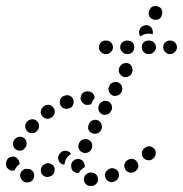

<svg xmlns="http://www.w3.org/2000/svg" viewBox="-34 -586 609 639"><path d="M286 26Q293 19 292 10Q292 6 290 1Q289 -3 285 -6Q282 -9 278 -10Q274 -12 269 -12H267Q263 -12 259 -10Q255 -8 252 -5Q248 -2 247 2Q245 7 245 11Q245 16 247 20Q249 24 252 27Q255 30 260 32Q264 33 268 33H270Q280 33 286 26ZM57 21H58Q67 21 74 14Q80 7 80 -2Q80 -6 78 -11Q77 -15 73 -18Q70 -21 66 -23Q62 -24 58 -24H57H56Q51 -24 47 -23Q43 -21 40 -18Q37 -15 35 -11Q33 -7 33 -2Q33 7 40 14Q46 21 56 21ZM355 13Q358 10 360 6Q362 2 362 -2Q362 -7 361 -11Q358 -20 349 -24Q341 -28 332 -25L330 -24Q326 -22 323 -19Q319 -16 317 -12Q316 -8 315 -4Q315 1 317 5Q320 14 328 18Q337 22 345 19L347 18Q351 16 355 13ZM143 -6Q146 -9 147 -14Q148 -18 148 -22Q148 -27 146 -31Q141 -39 132 -42Q124 -45 115 -40L114 -39Q110 -37 107 -34Q104 -31 103 -26Q101 -22 102 -18Q102 -13 104 -9Q108 -1 117 2Q126 5 134 0H136Q140 -2 143 -6ZM210 -16Q203 -22 203 -32Q203 -33 203 -34Q203 -39 204 -43Q206 -47 209 -50Q212 -53 216 -55Q220 -57 225 -57Q234 -57 241 -51Q247 -44 248 -35Q248 -34 248 -34Q248 -33 248 -32Q248 -31 248 -30Q241 -26 235 -20Q231 -16 228 -10Q227 -10 227 -10Q227 -10 226 -10Q217 -10 210 -16ZM422 -21Q425 -25 426 -29Q427 -34 426 -38Q425 -43 423 -46Q418 -54 409 -57Q400 -59 392 -54L390 -53Q387 -51 384 -47Q381 -43 380 -39Q379 -35 380 -30Q381 -26 383 -22Q388 -14 397 -12Q406 -10 414 -14L416 -16Q419 -18 422 -21ZM-8 -25Q-14 -31 -14 -40V-41Q-14 -42 -14 -43Q-14 -47 -12 -51Q-11 -55 -7 -59Q-4 -62 0 -63Q4 -65 9 -65Q18 -65 24 -58Q31 -51 31 -42Q31 -42 31 -41Q31 -40 31 -40Q31 -40 31 -39Q27 -37 24 -34Q18 -27 14 -19Q13 -18 11 -18Q10 -18 8 -18Q-1 -18 -8 -25ZM161 -53Q159 -57 159 -62Q160 -66 162 -70Q163 -74 167 -77L168 -78Q175 -85 184 -84Q194 -84 200 -77Q201 -76 201 -75Q202 -74 202 -73Q197 -70 193 -66Q186 -59 183 -50Q181 -44 180 -38Q176 -38 172 -40Q168 -42 165 -45Q162 -49 161 -53ZM481 -65Q484 -69 484 -73Q485 -78 484 -82Q483 -86 480 -90Q474 -97 465 -99Q456 -100 448 -94L447 -93Q443 -90 441 -86Q439 -83 438 -78Q438 -74 439 -69Q440 -65 442 -62Q448 -54 457 -53Q467 -51 474 -57L476 -58Q479 -61 481 -65ZM228 -92Q231 -83 240 -79Q248 -75 257 -78Q266 -81 270 -89L271 -91Q273 -95 273 -100Q273 -104 272 -108Q270 -113 267 -116Q264 -119 260 -121Q252 -125 243 -122Q234 -119 230 -111L229 -109Q225 -101 228 -92ZM10 -101Q12 -92 20 -88Q28 -83 37 -85Q46 -88 51 -96L52 -97Q56 -105 54 -114Q52 -123 44 -128Q40 -130 35 -131Q31 -131 27 -130Q22 -129 19 -126Q15 -124 13 -120L12 -118Q7 -110 10 -101ZM260 -156Q263 -147 272 -143Q280 -139 289 -142Q298 -144 302 -153L303 -154Q305 -158 305 -163Q306 -167 304 -172Q303 -176 300 -179Q297 -183 293 -185Q285 -189 276 -186Q267 -184 263 -175L262 -173Q258 -165 260 -156ZM50 -163Q51 -154 58 -148Q65 -142 74 -143Q83 -143 89 -150L91 -152Q93 -155 95 -159Q96 -164 96 -168Q96 -173 94 -177Q91 -181 88 -184Q81 -190 72 -189Q62 -188 56 -181L55 -180Q49 -173 50 -163ZM105 -225Q103 -222 102 -217Q101 -213 102 -208Q103 -204 106 -200Q111 -193 121 -191Q130 -190 137 -195L139 -196Q146 -201 148 -211Q150 -220 144 -227Q139 -235 130 -237Q120 -238 113 -233L111 -232Q108 -229 105 -225ZM293 -228Q293 -224 294 -220Q295 -215 298 -212Q301 -208 305 -206Q313 -202 322 -205Q331 -207 335 -216L336 -217Q338 -221 339 -226Q339 -230 338 -234Q337 -239 334 -242Q331 -246 327 -248Q323 -250 319 -250Q314 -251 310 -250Q306 -248 302 -245Q299 -243 297 -239L296 -237Q294 -233 293 -228ZM172 -263Q169 -260 167 -256Q165 -252 165 -247Q164 -243 166 -239Q169 -230 177 -226Q186 -222 194 -225H196Q205 -228 209 -237Q213 -245 210 -254Q207 -263 199 -267Q190 -271 182 -268L180 -267Q176 -266 172 -263ZM259 -237H258Q248 -236 242 -243Q235 -249 234 -258Q234 -263 236 -267Q237 -271 240 -275Q243 -278 247 -280Q252 -282 256 -282H258Q267 -282 274 -276Q281 -269 281 -260Q281 -260 281 -260Q281 -260 281 -260Q278 -257 276 -253L275 -252Q272 -246 270 -240Q268 -238 265 -238Q262 -237 259 -237ZM328 -283Q331 -274 339 -269Q347 -265 356 -268Q365 -270 369 -278L370 -280Q375 -288 372 -297Q370 -306 361 -311Q353 -315 344 -312Q335 -310 331 -302L330 -300Q325 -292 328 -283ZM362 -346Q365 -337 373 -332Q381 -328 390 -330Q399 -333 404 -341L405 -343Q409 -351 406 -360Q404 -369 396 -374Q387 -378 378 -375Q370 -373 365 -364L364 -363Q360 -355 362 -346ZM335 -413Q342 -419 342 -429Q342 -438 335 -445Q329 -451 319 -451H317Q308 -451 302 -445Q295 -438 295 -429Q295 -419 302 -413Q308 -406 317 -406H319Q329 -406 335 -413ZM407 -413Q413 -419 413 -429Q413 -438 407 -445Q400 -451 391 -451H389Q380 -451 373 -445Q366 -438 366 -429Q366 -419 373 -413Q380 -406 389 -406H391Q400 -406 407 -413ZM478 -413Q485 -419 485 -429Q485 -438 478 -445Q472 -451 462 -451H460Q451 -451 444 -445Q438 -438 438 -429Q438 -419 444 -413Q451 -406 460 -406H462Q472 -406 478 -413ZM548 -413Q555 -419 555 -429Q555 -438 548 -445Q542 -451 532 -451Q522 -451 516 -445Q509 -438 509 -429Q509 -419 516 -413Q522 -406 532 -406Q542 -406 548 -413ZM431 -488 432 -490Q437 -499 446 -501Q454 -504 463 -500Q470 -496 473 -488Q476 -480 474 -472Q468 -474 462 -474H460Q452 -474 444 -471Q438 -468 433 -465Q429 -470 429 -476Q428 -483 431 -488ZM462 -534Q465 -526 474 -522Q482 -518 491 -521Q500 -524 504 -533V-535Q508 -543 505 -552Q502 -561 493 -564Q485 -568 476 -565Q467 -562 464 -553L463 -551Q459 -543 462 -534Z"/></svg>

Font: FRB American Cursive Dotted Extrabold
Style: Bold Italic
Weight: 800
Italic angle: -25°
Version: Version 2.0;Modular Font Editor K font №1